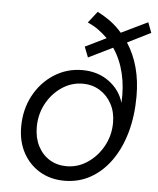

<svg xmlns="http://www.w3.org/2000/svg" viewBox="-53 -783 688 838"><g transform="rotate(5 291.0 -363.5)"><path d="M260 10Q199 10 152 -18Q105 -46 78.5 -95Q52 -144 52 -208Q52 -284 84.5 -345Q117 -406 173 -442Q229 -478 297 -478Q365 -478 414 -442Q463 -406 479 -350Q483 -420 468.5 -480Q454 -540 422 -587L316 -535L298 -581L390 -626Q371 -645 349.5 -660.5Q328 -676 302 -687L341 -737Q373 -721 400 -701Q427 -681 449 -655L565 -711L582 -666L480 -615Q542 -520 542 -385Q542 -298 521.5 -225.5Q501 -153 463 -100Q425 -47 373.5 -18.5Q322 10 260 10ZM264 -54Q314 -54 356.5 -83Q399 -112 424.5 -159Q450 -206 450 -261Q450 -307 431 -342.5Q412 -378 379 -398.5Q346 -419 304 -419Q254 -419 212 -390.5Q170 -362 145 -315.5Q120 -269 120 -213Q120 -166 138.5 -130Q157 -94 189.5 -74Q222 -54 264 -54Z"/></g></svg>

Font: Red Hat Text
Style: Italic
Weight: 300
Italic angle: -12°
Designer: Pentagram, MCKL
Foundry: Pentagram, MCKL
Version: Version 1.023